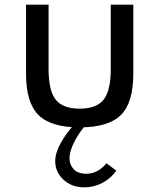

<svg xmlns="http://www.w3.org/2000/svg" viewBox="-20 -532 686 826"><path d="M322.5 16Q446.5 16 500 -37.2Q553.5 -90.5 553.5 -214.5V-512H456.5V-234.5Q456.5 -142.5 426 -103.5Q395.5 -64.5 322.5 -64.5Q250 -64.5 219.5 -103.5Q189 -142.5 189 -234.5V-512H92V-214.5Q92 -90.5 145.5 -37.2Q199 16 322.5 16ZM343 274Q383.5 274 420.5 254.8Q457.5 235.5 480.5 202L438 170.5Q400.5 215.5 351.5 215.5Q315.5 215.5 297.2 196Q279 176.5 279 149Q279 119 300 77.5Q321 36 358 -5.5H307Q264 41.5 240.8 84.2Q217.5 127 217.5 161.5Q217.5 208 253 241Q288.5 274 343 274Z"/></svg>

Font: Spartan Medium
Style: Regular
Weight: 500
Designer: Matt Bailey, Mirko Velimirovic
Foundry: Matt Bailey
Version: Version 1.003; ttfautohint (v1.8.3)